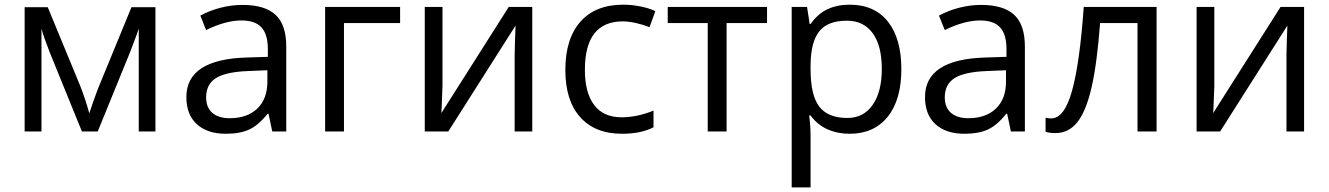

<svg xmlns="http://www.w3.org/2000/svg" viewBox="-20 -565 5709 825"><path d="M363.8 -78.1 378.9 -123.5 399.9 -181.2 544.9 -534.2H647.9V0H576.2V-441.9L566.4 -413.6L538.1 -338.9L399.9 0H332L193.8 -339.8Q168 -405.3 158.2 -441.9V0H85.9V-534.2H185.1L325.2 -194.8Q346.2 -141.1 363.8 -78.1Z M1149.9 0 1133.8 -76.2H1129.9Q1089.8 -25.9 1050 -8.1Q1010.3 9.8 950.7 9.8Q871.1 9.8 825.9 -31.2Q780.8 -72.3 780.8 -147.9Q780.8 -310.1 1040 -317.9L1130.9 -320.8V-354Q1130.9 -417 1103.8 -447Q1076.7 -477.1 1017.1 -477.1Q950.2 -477.1 865.7 -436L840.8 -498Q880.4 -519.5 927.5 -531.7Q974.6 -543.9 1022 -543.9Q1117.7 -543.9 1163.8 -501.5Q1210 -459 1210 -365.2V0ZM966.8 -57.1Q1042.5 -57.1 1085.7 -98.6Q1128.9 -140.1 1128.9 -214.8V-263.2L1047.9 -259.8Q951.2 -256.3 908.4 -229.7Q865.7 -203.1 865.7 -147Q865.7 -103 892.3 -80.1Q918.9 -57.1 966.8 -57.1Z M1699.2 -465.8H1458V0H1377V-535.2H1699.2Z M1881.3 -535.2V-195.8L1877.9 -106.9L1876.5 -79.1L2166 -535.2H2267.1V0H2191.4V-327.1L2192.9 -391.6L2195.3 -455.1L1906.2 0H1805.2V-535.2Z M2652.8 9.8Q2536.6 9.8 2472.9 -61.8Q2409.2 -133.3 2409.2 -264.2Q2409.2 -398.4 2473.9 -471.7Q2538.6 -544.9 2658.2 -544.9Q2696.8 -544.9 2735.4 -536.6Q2773.9 -528.3 2795.9 -517.1L2771 -448.2Q2744.1 -459 2712.4 -466.1Q2680.7 -473.1 2656.2 -473.1Q2493.2 -473.1 2493.2 -265.1Q2493.2 -166.5 2533 -113.8Q2572.8 -61 2650.9 -61Q2717.8 -61 2788.1 -89.8V-18.1Q2734.4 9.8 2652.8 9.8Z M3275.9 -465.8H3102.1V0H3021V-465.8H2849.1V-535.2H3275.9Z M3630.9 9.8Q3578.6 9.8 3535.4 -9.5Q3492.2 -28.8 3462.9 -68.8H3457Q3462.9 -22 3462.9 20V240.2H3381.8V-535.2H3447.8L3459 -461.9H3462.9Q3494.1 -505.9 3535.6 -525.4Q3577.1 -544.9 3630.9 -544.9Q3737.3 -544.9 3795.2 -472.2Q3853 -399.4 3853 -268.1Q3853 -136.2 3794.2 -63.2Q3735.4 9.8 3630.9 9.8ZM3619.1 -476.1Q3537.1 -476.1 3500.5 -430.7Q3463.9 -385.3 3462.9 -286.1V-268.1Q3462.9 -155.3 3500.5 -106.7Q3538.1 -58.1 3621.1 -58.1Q3690.4 -58.1 3729.7 -114.3Q3769 -170.4 3769 -269Q3769 -369.1 3729.7 -422.6Q3690.4 -476.1 3619.1 -476.1Z M4323.7 0 4307.6 -76.2H4303.7Q4263.7 -25.9 4223.9 -8.1Q4184.1 9.8 4124.5 9.8Q4044.9 9.8 3999.8 -31.2Q3954.6 -72.3 3954.6 -147.9Q3954.6 -310.1 4213.9 -317.9L4304.7 -320.8V-354Q4304.7 -417 4277.6 -447Q4250.5 -477.1 4190.9 -477.1Q4124 -477.1 4039.6 -436L4014.6 -498Q4054.2 -519.5 4101.3 -531.7Q4148.4 -543.9 4195.8 -543.9Q4291.5 -543.9 4337.6 -501.5Q4383.8 -459 4383.8 -365.2V0ZM4140.6 -57.1Q4216.3 -57.1 4259.5 -98.6Q4302.7 -140.1 4302.7 -214.8V-263.2L4221.7 -259.8Q4125 -256.3 4082.3 -229.7Q4039.6 -203.1 4039.6 -147Q4039.6 -103 4066.2 -80.1Q4092.8 -57.1 4140.6 -57.1Z M4949.7 0H4867.7V-465.8H4707Q4693.8 -292 4670.4 -189.9Q4647 -87.9 4609.6 -40.5Q4572.3 6.8 4514.6 6.8Q4488.3 6.8 4472.7 1V-59.1Q4483.4 -56.2 4497.1 -56.2Q4553.2 -56.2 4586.4 -174.8Q4619.6 -293.5 4636.7 -535.2H4949.7Z M5197.8 -535.2V-195.8L5194.3 -106.9L5192.9 -79.1L5482.4 -535.2H5583.5V0H5507.8V-327.1L5509.3 -391.6L5511.7 -455.1L5222.7 0H5121.6V-535.2Z"/></svg>

Font: Zoram GWebM
Style: Regular
Weight: 400
Foundry: Ascender Corporation
Version: Version 1.000